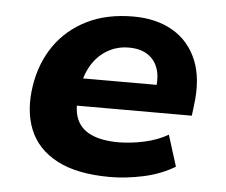

<svg xmlns="http://www.w3.org/2000/svg" viewBox="-43 -565 737 625"><g transform="rotate(5 325.0 -252.5)"><path d="M338 11Q230 11 164.5 -23.5Q99 -58 74 -120Q49 -182 62 -264Q74 -339 113.5 -395.5Q153 -452 217.5 -484Q282 -516 369 -516Q444 -516 498 -484.5Q552 -453 577 -392.5Q602 -332 590 -244L586 -211H184L198 -301H475L461 -283Q468 -326 458 -354.5Q448 -383 424 -398.5Q400 -414 363 -414Q326 -414 295.5 -397Q265 -380 245 -349.5Q225 -319 217 -278L214 -256Q205 -204 217.5 -170.5Q230 -137 265 -120.5Q300 -104 356 -104Q395 -104 439 -113.5Q483 -123 517 -143L549 -41Q502 -13 445.5 -1Q389 11 338 11Z"/></g></svg>

Font: Nunito Sans 6pt ExtraBold
Style: Italic
Weight: 800
Italic angle: -9°
Version: Version 3.101;gftools[0.9.27]